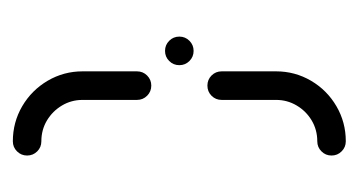

<svg xmlns="http://www.w3.org/2000/svg" viewBox="-150 -409 559 299"><g transform="rotate(90 129.5 -259.5)"><path d="M37 -259.3Q37 -268.5 43.5 -275Q50 -281.5 59.3 -281.5Q68.5 -281.5 75 -275Q81.5 -268.5 81.5 -259.3Q81.5 -250 75 -243.5Q68.5 -237 59.3 -237Q50 -237 43.5 -243.5Q37 -250 37 -259.3ZM222.2 -22.2Q222.2 -13 215.7 -6.5Q209.3 0 200 0Q170.4 0 145.4 -14.6Q120.4 -29.3 105.7 -54.3Q91.1 -79.3 91.1 -108.5V-193.3Q91.1 -202.6 97.6 -209.1Q104.1 -215.6 113.3 -215.6Q122.6 -215.6 129.1 -209.1Q135.6 -202.6 135.6 -193.3V-108.5Q135.6 -91.1 144.3 -76.5Q153 -61.9 167.6 -53.1Q182.2 -44.4 200 -44.4Q209.3 -44.4 215.7 -38Q222.2 -31.5 222.2 -22.2ZM113.3 -303Q104.1 -303 97.6 -309.4Q91.1 -315.9 91.1 -325.2V-410Q91.1 -439.3 105.7 -464.3Q120.4 -489.3 145.4 -503.9Q170.4 -518.5 200 -518.5Q209.3 -518.5 215.7 -512Q222.2 -505.6 222.2 -496.3Q222.2 -487 215.7 -480.6Q209.3 -474.1 200 -474.1Q182.2 -474.1 167.6 -465.4Q153 -456.7 144.3 -442Q135.6 -427.4 135.6 -410V-325.2Q135.6 -315.9 129.1 -309.4Q122.6 -303 113.3 -303Z"/></g></svg>

Font: 26F Galaxy Hebrew
Style: Regular
Weight: 400
Designer: C₂₉H₂₅N₃O₅
Version: Version 1.000